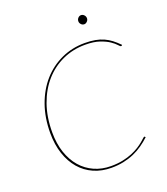

<svg xmlns="http://www.w3.org/2000/svg" viewBox="-156 -972 944 1087"><g transform="rotate(-20 316.5 -428.0)"><path d="M68 0ZM329 -2Q368.5 -2 400.5 -8.8Q432.5 -15.5 457.5 -26Q482.5 -36.5 501 -48.2Q519.5 -60 532 -70.5Q544.5 -81 551.8 -87.8Q559 -94.5 561.5 -94.5Q562.5 -94.5 563.5 -93.5L568 -89Q545 -67.5 519.5 -49.8Q494 -32 464.8 -19.2Q435.5 -6.5 401.5 0.8Q367.5 8 328 8Q269.5 8 221.5 -13.2Q173.5 -34.5 139.5 -74Q105.5 -113.5 86.8 -169.5Q68 -225.5 68 -295Q68 -387 95.2 -463.2Q122.5 -539.5 170.5 -593.8Q218.5 -648 283.8 -678Q349 -708 425 -708Q460 -708 487.5 -703Q515 -698 538 -687.8Q561 -677.5 581 -662Q601 -646.5 621 -626L619 -623Q617 -621 613 -621Q609 -621 598.5 -633Q588 -645 566.8 -659.5Q545.5 -674 511 -686Q476.5 -698 424 -698Q351.5 -698 288.8 -669.8Q226 -641.5 179.5 -589Q133 -536.5 106.5 -462Q80 -387.5 80 -295Q80 -227.5 98.2 -173.2Q116.5 -119 149.5 -81Q182.5 -43 228.2 -22.5Q274 -2 329 -2ZM486 -835.5Q486 -825 478 -816.8Q470 -808.5 460 -808.5Q449.5 -808.5 441.8 -816.8Q434 -825 434 -835.5Q434 -847 441.8 -855.2Q449.5 -863.5 460 -863.5Q470 -863.5 478 -855.2Q486 -847 486 -835.5Z"/></g></svg>

Font: Lato Hairline
Style: Italic
Weight: 100
Italic angle: -7°
Designer: Lukasz Dziedzic
Foundry: tyPoland Lukasz Dziedzic
Version: Version 2.007; 2014-02-27